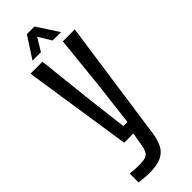

<svg xmlns="http://www.w3.org/2000/svg" viewBox="-315 -777 1001 1001"><g transform="rotate(-45 185.0 -276.5)"><path d="M96.5 205.4Q82.1 205.4 60.9 203.4Q39.6 201.4 23.7 199.2V134.3Q37 135.6 57.9 136.8Q78.7 137.9 94.9 137.9Q136.1 137.9 150.7 124.8Q165.4 111.7 171.4 77.6L184.7 0H117L26.1 -600H114.4L145.7 -312.3L175.2 -64.7H205.5L235 -312.3L264.5 -600H352.7L256.8 71.9Q250.4 116.7 234.3 146.3Q218.2 176 185.6 190.7Q153 205.4 96.5 205.4ZM81.7 -640.6 158.6 -759.3H214.8L291.7 -640.6H230.1L186.9 -711.3L143.8 -640.6Z"/></g></svg>

Font: Big Shoulders Text SC Thin
Style: Regular
Weight: 100
Designer: Patric King
Foundry: XO Type Co
Version: Version 2.002